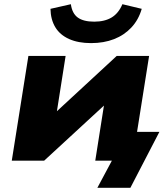

<svg xmlns="http://www.w3.org/2000/svg" viewBox="-20 -764 799 913"><path d="M443 129 512 0H437L459 -137H738L600 129ZM36 0 115 -498H292L244 -193H205L535 -498H689L610 0H433L481 -305H521L190 0ZM413 -559Q352 -559 308.5 -578.5Q265 -598 243 -634.5Q221 -671 220 -722L317 -744Q323 -700 350 -680.5Q377 -661 428 -661Q478 -661 511 -681Q544 -701 562 -744L654 -722Q639 -670 605 -633.5Q571 -597 522.5 -578Q474 -559 413 -559Z"/></svg>

Font: Nunito Sans 10pt SemiExpanded Black
Style: Italic
Weight: 900
Width: 6
Italic angle: -9°
Designer: Vernon Adams
Foundry: Vernon Adams
Version: Version 3.101;gftools[0.9.27]